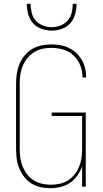

<svg xmlns="http://www.w3.org/2000/svg" viewBox="-20 -975 540 1003"><path d="M243 8Q217 8 191.5 2.5Q166 -3 144.5 -16.5Q123 -30 107 -50.5Q91 -71 81 -94.5Q71 -118 67.5 -143.5Q64 -169 64 -195V-540Q64 -566 68 -591.5Q72 -617 82 -641Q92 -665 109 -685.5Q126 -706 148 -719Q170 -732 195.5 -737.5Q221 -743 247 -743Q271 -743 294.5 -739Q318 -735 339 -725Q360 -715 377.5 -699Q395 -683 407 -662.5Q419 -642 424.5 -619Q430 -596 430 -572V-570H411V-572Q411 -604 399 -634Q387 -664 364 -685.5Q341 -707 310 -716Q279 -725 247 -725Q224 -725 201 -720Q178 -715 158 -702.5Q138 -690 123 -671.5Q108 -653 99 -631.5Q90 -610 86.5 -586.5Q83 -563 83 -540V-195Q83 -172 86.5 -148.5Q90 -125 99 -103.5Q108 -82 122.5 -63.5Q137 -45 157 -32.5Q177 -20 200 -15Q223 -10 246 -10Q269 -10 292 -15Q315 -20 335 -32.5Q355 -45 369.5 -63.5Q384 -82 393 -103.5Q402 -125 405.5 -148.5Q409 -172 409 -195V-369H250V-387H428V0H409V-106Q400 -81 384 -58Q368 -35 346 -20Q324 -5 297 1.5Q270 8 243 8ZM250 -815Q223 -815 196.5 -824.5Q170 -834 152.5 -854Q135 -874 127.5 -901Q120 -928 120 -955H140Q140 -932 145.5 -908.5Q151 -885 166.5 -867.5Q182 -850 204.5 -841.5Q227 -833 250 -833Q273 -833 295.5 -841.5Q318 -850 333.5 -867.5Q349 -885 354.5 -908.5Q360 -932 360 -955H380Q380 -928 372.5 -901Q365 -874 347.5 -854Q330 -834 303.5 -824.5Q277 -815 250 -815Z"/></svg>

Font: Iosevka Term Curly Thin
Style: Regular
Weight: 100
Designer: Belleve Invis
Foundry: Belleve Invis
Version: Version 32.3.0